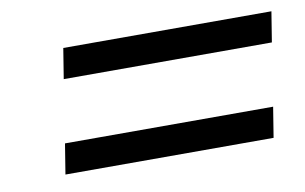

<svg xmlns="http://www.w3.org/2000/svg" viewBox="-41 -477 614 387"><g transform="rotate(-10 266.0 -284.0)"><path d="M492 -158 502 -220H76L66 -158ZM522 -348 532 -410H106L96 -348Z"/></g></svg>

Font: Charger Pro
Style: LitObl
Weight: 300
Designer: Jasper
Foundry: Cannot Into Space Fonts
Version: Version 1.09